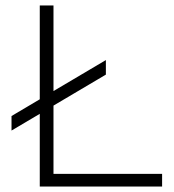

<svg xmlns="http://www.w3.org/2000/svg" viewBox="-20 -680 633 700"><path d="M175 -46H571V0H125V-265L22 -204V-257L125 -318V-660H175V-348L366 -461V-408L175 -295Z"/></svg>

Font: Elaine Sans Light
Style: Regular
Weight: 300
Designer: Wei Huang
Foundry: Wei Huang
Version: Version 2.001;December 24, 2019;FontCreator 12.0.0.2547 64-b